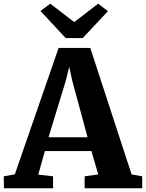

<svg xmlns="http://www.w3.org/2000/svg" viewBox="-35 -1002 777 1022"><path d="M44 -74 277 -747H445.5L665.5 -73.5L722 -63.5V0H415.5V-63.5L488 -73.5L451.5 -198H204L168.5 -72.5L247.5 -63.5V0H-14L-15 -63.5ZM431 -271.5 349 -574.5 333.5 -647 315.5 -573.5 223.5 -271.5ZM314.5 -799.5 180.5 -943.5 232.5 -982.5 360 -884.5 487.5 -982.5 539.5 -942.5 405.5 -799.5Z"/></svg>

Font: Merriweather Light 18pt ExtraBold
Style: Regular
Weight: 800
Version: Version 2.100